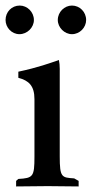

<svg xmlns="http://www.w3.org/2000/svg" viewBox="-28 -671 330 691"><path d="M42 -548C70 -548 94 -572 94 -599C94 -628 70 -651 43 -651C14 -651 -8 -628 -8 -599C-8 -572 14 -548 42 -548ZM231 -548C259 -548 282 -572 282 -599C282 -628 259 -651 231 -651C204 -651 180 -628 180 -599C180 -572 204 -548 231 -548ZM255 0V-20C249 -24 243 -26 239 -29C194 -32 187 -32 187 -108V-423C187 -435 186 -446 184 -455C152 -444 109 -428 38 -413V-391C75.8 -381 96 -362.3 96 -314V-107C96 -35 91 -30 38 -27L30 -20V0C64 0 96 -1 130 -1H157C190 -1 222 0 255 0Z"/></svg>

Font: Sibila
Style: Regular
Weight: 400
Designer: Stefan Peev
Foundry: Context Ltd
Version: Version 1.000